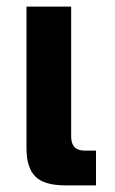

<svg xmlns="http://www.w3.org/2000/svg" viewBox="-20 -560 348 580"><path d="M178 0Q113 0 86.5 -27Q60 -54 60 -112V-540H195V-147Q195 -105 236 -105H270V0Z"/></svg>

Font: Kanit Medium
Style: Regular
Weight: 500
Designer: Katatrad Team
Foundry: CadsonDemak
Version: Version 2.000; ttfautohint (v1.8.3)